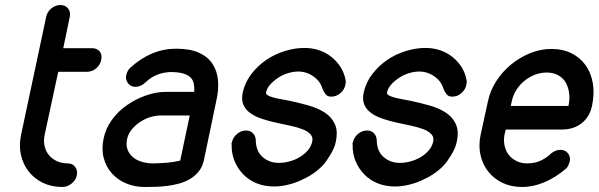

<svg xmlns="http://www.w3.org/2000/svg" viewBox="-20 -745 2385 765"><path d="M164 -678Q168 -698 184.5 -711.5Q201 -725 221 -725Q240 -725 251 -711.5Q262 -698 258 -678L232 -553H347Q367 -553 377.5 -539.5Q388 -526 383 -505Q379 -486 363 -472.5Q347 -459 327 -459H212L158 -208Q153 -184 157.5 -163.5Q162 -143 174.5 -127.5Q187 -112 206.5 -103Q226 -94 250 -94Q269 -94 279.5 -80Q290 -66 286 -46Q282 -27 265 -13.5Q248 0 229 0Q185 0 151 -16.5Q117 -33 94.5 -61.5Q72 -90 63.5 -127.5Q55 -165 64 -208Z M754 -379Q755 -397 752 -412Q749 -427 738.5 -437Q728 -447 708.5 -452.5Q689 -458 657 -458Q628 -456 604.5 -446.5Q581 -437 560 -417Q541 -399 520 -399Q501 -399 490 -413.5Q479 -428 483 -446Q485 -454 489 -462Q493 -470 500 -476Q541 -513 586.5 -532Q632 -551 682 -551Q737 -551 772.5 -535Q808 -519 826.5 -491Q845 -463 848.5 -425.5Q852 -388 842 -344L792 -105Q786 -79 771 -61Q756 -43 736.5 -31.5Q717 -20 693 -13.5Q669 -7 644 -4Q619 -1 597 -0.5Q575 0 556 0Q516 0 482 -14.5Q448 -29 425 -55Q402 -81 393 -116.5Q384 -152 393 -194Q401 -233 425.5 -267Q450 -301 485 -325.5Q520 -350 561 -364.5Q602 -379 642 -379ZM736 -285H622Q601 -285 579.5 -278.5Q558 -272 539.5 -260Q521 -248 506.5 -231Q492 -214 487 -194Q481 -168 488 -149.5Q495 -131 510 -118.5Q525 -106 546 -100Q567 -94 589 -94Q613 -94 643 -96.5Q673 -99 698 -105Z M1357 -425Q1358 -421 1357.5 -416Q1357 -411 1356 -407Q1353 -389 1337 -374.5Q1321 -360 1300 -360Q1288 -360 1281.5 -365.5Q1275 -371 1270.5 -379.5Q1266 -388 1262.5 -398.5Q1259 -409 1250 -421Q1235 -439 1214 -449.5Q1193 -460 1169 -460Q1149 -460 1127.5 -453.5Q1106 -447 1088 -435Q1070 -423 1056.5 -408Q1043 -393 1040 -376Q1039 -370 1046.5 -365.5Q1054 -361 1067.5 -357Q1081 -353 1099 -350Q1117 -347 1136 -343Q1173 -335 1210 -324.5Q1247 -314 1274 -296.5Q1301 -279 1314 -251Q1327 -223 1318 -181Q1316 -168 1309.5 -153.5Q1303 -139 1295 -126Q1287 -113 1279.5 -102.5Q1272 -92 1265 -85Q1247 -66 1224 -51Q1201 -36 1175.5 -25Q1150 -14 1123.5 -8Q1097 -2 1072 -2Q1034 -2 1003 -14.5Q972 -27 949.5 -50Q927 -73 914.5 -103.5Q902 -134 903 -169Q902 -171 902.5 -173.5Q903 -176 904 -178Q908 -197 924 -211Q940 -225 961 -225Q977 -225 987.5 -214.5Q998 -204 999 -188Q999 -168 1005 -151Q1011 -134 1023.5 -122Q1036 -110 1053 -103Q1070 -96 1091 -96Q1112 -96 1134 -102Q1156 -108 1175 -119.5Q1194 -131 1207 -146.5Q1220 -162 1224 -181Q1228 -198 1217 -210Q1206 -222 1185.5 -230Q1165 -238 1137 -244L1081 -256Q1053 -262 1025.5 -271Q998 -280 978.5 -293.5Q959 -307 950 -327Q941 -347 947 -376Q956 -417 981.5 -450Q1007 -483 1040.5 -506Q1074 -529 1114.5 -541.5Q1155 -554 1192 -554Q1225 -554 1252.5 -544.5Q1280 -535 1301.5 -517.5Q1323 -500 1337.5 -477Q1352 -454 1357 -425Z M1839 -425Q1840 -421 1839.5 -416Q1839 -411 1838 -407Q1835 -389 1819 -374.5Q1803 -360 1782 -360Q1770 -360 1763.5 -365.5Q1757 -371 1752.5 -379.5Q1748 -388 1744.5 -398.5Q1741 -409 1732 -421Q1717 -439 1696 -449.5Q1675 -460 1651 -460Q1631 -460 1609.5 -453.5Q1588 -447 1570 -435Q1552 -423 1538.5 -408Q1525 -393 1522 -376Q1521 -370 1528.5 -365.5Q1536 -361 1549.5 -357Q1563 -353 1581 -350Q1599 -347 1618 -343Q1655 -335 1692 -324.5Q1729 -314 1756 -296.5Q1783 -279 1796 -251Q1809 -223 1800 -181Q1798 -168 1791.5 -153.5Q1785 -139 1777 -126Q1769 -113 1761.5 -102.5Q1754 -92 1747 -85Q1729 -66 1706 -51Q1683 -36 1657.5 -25Q1632 -14 1605.5 -8Q1579 -2 1554 -2Q1516 -2 1485 -14.5Q1454 -27 1431.5 -50Q1409 -73 1396.5 -103.5Q1384 -134 1385 -169Q1384 -171 1384.5 -173.5Q1385 -176 1386 -178Q1390 -197 1406 -211Q1422 -225 1443 -225Q1459 -225 1469.5 -214.5Q1480 -204 1481 -188Q1481 -168 1487 -151Q1493 -134 1505.5 -122Q1518 -110 1535 -103Q1552 -96 1573 -96Q1594 -96 1616 -102Q1638 -108 1657 -119.5Q1676 -131 1689 -146.5Q1702 -162 1706 -181Q1710 -198 1699 -210Q1688 -222 1667.5 -230Q1647 -238 1619 -244L1563 -256Q1535 -262 1507.5 -271Q1480 -280 1460.5 -293.5Q1441 -307 1432 -327Q1423 -347 1429 -376Q1438 -417 1463.5 -450Q1489 -483 1522.5 -506Q1556 -529 1596.5 -541.5Q1637 -554 1674 -554Q1707 -554 1734.5 -544.5Q1762 -535 1783.5 -517.5Q1805 -500 1819.5 -477Q1834 -454 1839 -425Z M2015 -323H2111H2175H2212H2232H2240H2245Q2251 -351 2247.5 -375Q2244 -399 2233.5 -417Q2223 -435 2203.5 -445.5Q2184 -456 2158 -456Q2133 -456 2110.5 -447Q2088 -438 2069 -422.5Q2050 -407 2037 -386Q2024 -365 2019 -341ZM2174 -132Q2183 -140 2193 -144Q2203 -148 2213 -148Q2233 -148 2243.5 -133.5Q2254 -119 2250 -101Q2248 -94 2244.5 -86Q2241 -78 2234 -72Q2191 -36 2147 -18Q2103 0 2061 0Q2017 0 1983 -16Q1949 -32 1926 -60.5Q1903 -89 1894.5 -127Q1886 -165 1895 -208L1924 -341Q1933 -384 1957.5 -422Q1982 -460 2017 -488.5Q2052 -517 2093 -533.5Q2134 -550 2178 -550Q2222 -550 2256.5 -533Q2291 -516 2313 -485.5Q2335 -455 2342 -413.5Q2349 -372 2339 -324Q2330 -280 2298 -254.5Q2266 -229 2220 -229H1995L1990 -208Q1986 -185 1990.5 -164Q1995 -143 2007.5 -127.5Q2020 -112 2038.5 -103Q2057 -94 2081 -94Q2114 -94 2138.5 -107Q2163 -120 2174 -132Z"/></svg>

Font: VDS
Style: Italic
Weight: 400
Designer: artmaker
Foundry: artmaker
Version: Version 1.000 2009 initial release